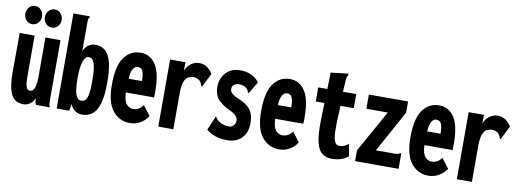

<svg xmlns="http://www.w3.org/2000/svg" viewBox="-56 -996 3612 1330"><g transform="rotate(10 1750.0 -331.0)"><path d="M141 11Q106 11 81 -6.5Q56 -24 42.5 -69Q29 -114 29 -195L30 -471H135V-183Q135 -129 143.5 -109Q152 -89 167 -89Q191 -89 201 -117Q211 -145 211 -196V-471H317V-73Q317 -53 317.5 -35Q318 -17 324 0H227Q223 -9 221 -19.5Q219 -30 219 -46Q207 -19 186 -4Q165 11 141 11ZM104 -546Q79 -546 62 -564.5Q45 -583 45 -609Q45 -636 62 -655Q79 -674 104 -674Q130 -674 146.5 -654Q163 -634 163 -609Q163 -583 145.5 -564.5Q128 -546 104 -546ZM242 -546Q218 -546 200.5 -564.5Q183 -583 183 -609Q183 -636 200 -655Q217 -674 242 -674Q268 -674 284.5 -654Q301 -634 301 -609Q301 -583 283.5 -564.5Q266 -546 242 -546Z M552 11Q527 11 505 -2.5Q483 -16 470 -48L461 0H373V-669H488V-660Q482 -654 480.5 -647Q479 -640 479 -623V-422Q492 -453 514.5 -467.5Q537 -482 561 -482Q600 -482 628.5 -460Q657 -438 672 -385Q687 -332 687 -238Q687 -139 669.5 -85Q652 -31 621.5 -10Q591 11 552 11ZM530 -83Q548 -83 559.5 -94.5Q571 -106 577 -137.5Q583 -169 583 -229Q583 -316 570.5 -353Q558 -390 529 -390Q507 -390 493 -351Q479 -312 479 -233Q479 -149 492.5 -116Q506 -83 530 -83Z M889 11Q815 11 768 -47Q721 -105 721 -229Q721 -362 764.5 -422Q808 -482 880 -482Q947 -482 986 -423.5Q1025 -365 1025 -236Q1025 -225 1025 -214Q1025 -203 1024 -193H826Q828 -134 848 -111.5Q868 -89 894 -89Q936 -88 964 -128L1016 -60Q995 -27 961.5 -8Q928 11 889 11ZM828 -290H922Q922 -338 912 -359.5Q902 -381 877 -381Q857 -381 843.5 -358.5Q830 -336 828 -290Z M1088 -471H1196L1195 -410Q1209 -445 1235.5 -463.5Q1262 -482 1290 -482Q1324 -482 1347.5 -465.5Q1371 -449 1387 -422L1343 -334L1339 -325L1332 -328Q1329 -336 1326 -345Q1323 -354 1311 -366Q1303 -371 1293 -375Q1283 -379 1272 -379Q1252 -379 1234 -370.5Q1216 -362 1205 -334.5Q1194 -307 1194 -249V1H1088Z M1574 11Q1528 11 1490 -1.5Q1452 -14 1426 -37L1464 -127L1467 -136L1474 -133Q1478 -125 1483 -118.5Q1488 -112 1502 -104Q1530 -85 1568 -85Q1590 -85 1602.5 -100Q1615 -115 1615 -133Q1615 -150 1600.5 -166.5Q1586 -183 1551 -199Q1506 -219 1474.5 -251Q1443 -283 1443 -344Q1443 -381 1459.5 -412.5Q1476 -444 1506.5 -463Q1537 -482 1579 -482Q1668 -482 1715 -420L1670 -345L1665 -336L1658 -341Q1656 -349 1652 -356Q1648 -363 1635 -373Q1625 -380 1612.5 -382.5Q1600 -385 1587 -385Q1567 -385 1553.5 -374Q1540 -363 1540 -344Q1540 -324 1558 -310Q1576 -296 1610 -282Q1664 -259 1688.5 -225.5Q1713 -192 1713 -135Q1713 -65 1674.5 -27Q1636 11 1574 11Z M1939 11Q1865 11 1818 -47Q1771 -105 1771 -229Q1771 -362 1814.5 -422Q1858 -482 1930 -482Q1997 -482 2036 -423.5Q2075 -365 2075 -236Q2075 -225 2075 -214Q2075 -203 2074 -193H1876Q1878 -134 1898 -111.5Q1918 -89 1944 -89Q1986 -88 2014 -128L2066 -60Q2045 -27 2011.5 -8Q1978 11 1939 11ZM1878 -290H1972Q1972 -338 1962 -359.5Q1952 -381 1927 -381Q1907 -381 1893.5 -358.5Q1880 -336 1878 -290Z M2312 12Q2270 12 2242 -8.5Q2214 -29 2200.5 -84Q2187 -139 2190 -243L2193 -360H2132V-459H2196L2199 -575L2313 -588L2322 -589L2323 -580Q2318 -573 2315 -566Q2312 -559 2311 -542L2306 -459H2400L2399 -360H2306L2301 -243Q2299 -181 2303.5 -146.5Q2308 -112 2319 -98.5Q2330 -85 2345 -85Q2366 -85 2382 -92.5Q2398 -100 2409 -112L2425 -26Q2403 -7 2373 2.5Q2343 12 2312 12Z M2472 -76 2637 -371H2486V-471H2762V-392L2601 -99H2732Q2749 -99 2756 -101Q2763 -103 2769 -109H2778V0H2472Z M2989 11Q2915 11 2868 -47Q2821 -105 2821 -229Q2821 -362 2864.5 -422Q2908 -482 2980 -482Q3047 -482 3086 -423.5Q3125 -365 3125 -236Q3125 -225 3125 -214Q3125 -203 3124 -193H2926Q2928 -134 2948 -111.5Q2968 -89 2994 -89Q3036 -88 3064 -128L3116 -60Q3095 -27 3061.5 -8Q3028 11 2989 11ZM2928 -290H3022Q3022 -338 3012 -359.5Q3002 -381 2977 -381Q2957 -381 2943.5 -358.5Q2930 -336 2928 -290Z M3188 -471H3296L3295 -410Q3309 -445 3335.5 -463.5Q3362 -482 3390 -482Q3424 -482 3447.5 -465.5Q3471 -449 3487 -422L3443 -334L3439 -325L3432 -328Q3429 -336 3426 -345Q3423 -354 3411 -366Q3403 -371 3393 -375Q3383 -379 3372 -379Q3352 -379 3334 -370.5Q3316 -362 3305 -334.5Q3294 -307 3294 -249V1H3188Z"/></g></svg>

Font: Inconsolata ExtraCondensed Black
Style: Regular
Weight: 900
Width: 2
Monospace: yes
Designer: Raph Levien, Cyreal, Brenton Simpson
Foundry: Raph Levien, Cyreal, Google
Version: Version 3.001; ttfautohint (v1.8.2.53-6de2)